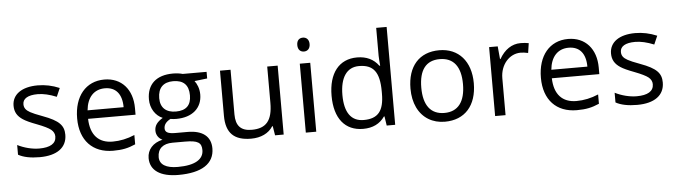

<svg xmlns="http://www.w3.org/2000/svg" viewBox="-56 -1003 5227 1485"><g transform="rotate(-5 2558.0 -260.0)"><path d="M431.2 -146C431.2 -216.8 396 -257.8 269 -304.2C222.7 -321.3 191.4 -334.5 175.3 -343.8C142.6 -361.8 128.9 -380.4 128.9 -409.2C128.9 -451.7 168.5 -477.1 245.1 -477.1C288.6 -477.1 337.4 -465.8 391.1 -443.8L419.9 -509.8C364.7 -533.2 308.6 -544.9 251 -544.9C127.4 -544.9 51.8 -491.2 51.8 -403.8C51.8 -355 72.3 -321.3 114.3 -293.9C135.3 -279.8 170.4 -263.7 220.2 -245.1C272.5 -225.1 308.1 -207.5 326.2 -192.9C344.2 -177.7 353 -160.2 353 -139.2C353 -84 305.7 -57.1 221.2 -57.1C166.5 -57.1 104.5 -73.2 53.2 -99.1V-23.9C92.8 -1.5 148.4 9.8 219.2 9.8C353.5 9.8 431.2 -46.4 431.2 -146Z M789.1 9.8C861.3 9.8 905.8 0 962.9 -24.9V-97.2C906.7 -73.2 849.6 -61 792 -61C682.6 -61 620.6 -127.4 617.2 -252.9H985.8V-304.2C985.8 -448.7 902.3 -544.9 768.1 -544.9C625 -544.9 533.2 -435.5 533.2 -263.2C533.2 -91.8 630.9 9.8 789.1 9.8ZM767.1 -477.1C851.6 -477.1 898.9 -420.9 898.9 -318.8H619.1C628.4 -418 681.2 -477.1 767.1 -477.1Z M1377 -535.2C1354.5 -541.5 1329.1 -544.9 1301.3 -544.9C1172.4 -544.9 1099.1 -479 1099.1 -361.8C1099.1 -291.5 1137.7 -232.9 1192.9 -210C1147.9 -182.6 1127.9 -155.3 1127.9 -116.2C1127.9 -81.5 1148.9 -54.2 1176.3 -42C1100.6 -24.9 1057.1 25.9 1057.1 90.8C1057.1 186 1135.7 240.2 1275.9 240.2C1458 240.2 1555.2 176.8 1555.2 58.1C1555.2 -35.2 1490.7 -85 1375 -85H1280.3C1221.7 -85 1200.2 -98.6 1200.2 -127.9C1200.2 -155.8 1217.3 -178.7 1252 -196.8C1266.1 -194.3 1280.8 -192.9 1296.9 -192.9C1421.9 -192.9 1498 -260.3 1498 -365.2C1498 -411.6 1481 -449.2 1462.9 -472.2L1562 -483.9V-535.2ZM1179.2 -363.8C1179.2 -444.3 1221.7 -485.8 1297.9 -485.8C1377.9 -485.8 1418 -445.8 1418 -365.2C1418 -288.6 1378.4 -250 1299.3 -250C1223.6 -250 1179.2 -289.1 1179.2 -363.8ZM1135.3 89.8C1135.3 23.9 1178.2 -12.2 1252 -12.2H1349.1C1448.2 -12.2 1477.1 6.8 1477.1 64.9C1477.1 134.8 1413.1 178.2 1276.9 178.2C1185.5 178.2 1135.3 147.9 1135.3 89.8Z M1666 -535.2V-185.1C1666 -48.8 1730.5 9.8 1860.8 9.8C1936.5 9.8 1997.6 -19 2030.8 -71.8H2035.2L2046.9 0H2113.8V-535.2H2032.7V-253.9C2032.7 -115.2 1982.9 -58.1 1871.1 -58.1C1786.6 -58.1 1748 -100.6 1748 -188V-535.2Z M2278.8 -680.2C2278.8 -643.6 2299.3 -626 2326.7 -626C2352.5 -626 2374.5 -643.6 2374.5 -680.2C2374.5 -716.8 2352.5 -733.9 2326.7 -733.9C2299.3 -733.9 2278.8 -717.3 2278.8 -680.2ZM2366.7 -535.2H2285.6V0H2366.7Z M2913.6 0H2979.5V-759.8H2898.4V-542L2900.4 -504.4L2903.8 -465.8H2897.5C2858.9 -518.6 2803.2 -544.9 2730.5 -544.9C2591.3 -544.9 2508.8 -442.4 2508.8 -266.1C2508.8 -89.8 2590.3 9.8 2730.5 9.8C2805.2 9.8 2860.8 -17.6 2898.4 -71.8H2902.8ZM2740.7 -58.1C2643.6 -58.1 2592.8 -128.4 2592.8 -265.1C2592.8 -399.9 2644.5 -477.1 2739.7 -477.1C2850.6 -477.1 2898.4 -418 2898.4 -266.1V-249C2898.4 -114.7 2851.6 -58.1 2740.7 -58.1Z M3613.3 -268.1C3613.3 -438 3518.6 -544.9 3368.7 -544.9C3213.9 -544.9 3121.6 -442.4 3121.6 -268.1C3121.6 -211.9 3131.8 -162.6 3151.9 -120.6C3192.4 -36.6 3269.5 9.8 3365.2 9.8C3520 9.8 3613.3 -93.8 3613.3 -268.1ZM3205.6 -268.1C3205.6 -406.2 3260.3 -476.1 3366.2 -476.1C3473.6 -476.1 3529.3 -404.3 3529.3 -268.1C3529.3 -130.9 3473.1 -58.1 3367.2 -58.1C3261.2 -58.1 3205.6 -131.3 3205.6 -268.1Z M3999.5 -544.9C3932.6 -544.9 3875 -505.9 3835.4 -436H3831.5L3822.3 -535.2H3755.4V0H3836.4V-287.1C3836.4 -392.1 3907.2 -471.2 3993.7 -471.2C4010.7 -471.2 4030.3 -468.8 4052.2 -463.9L4063.5 -539.1C4044.4 -543 4023.4 -544.9 3999.5 -544.9Z M4389.6 9.8C4461.9 9.8 4506.3 0 4563.5 -24.9V-97.2C4507.3 -73.2 4450.2 -61 4392.6 -61C4283.2 -61 4221.2 -127.4 4217.8 -252.9H4586.4V-304.2C4586.4 -448.7 4502.9 -544.9 4368.7 -544.9C4225.6 -544.9 4133.8 -435.5 4133.8 -263.2C4133.8 -91.8 4231.4 9.8 4389.6 9.8ZM4367.7 -477.1C4452.1 -477.1 4499.5 -420.9 4499.5 -318.8H4219.7C4229 -418 4281.7 -477.1 4367.7 -477.1Z M5069.8 -146C5069.8 -216.8 5034.7 -257.8 4907.7 -304.2C4861.3 -321.3 4830.1 -334.5 4814 -343.8C4781.2 -361.8 4767.6 -380.4 4767.6 -409.2C4767.6 -451.7 4807.1 -477.1 4883.8 -477.1C4927.2 -477.1 4976.1 -465.8 5029.8 -443.8L5058.6 -509.8C5003.4 -533.2 4947.3 -544.9 4889.6 -544.9C4766.1 -544.9 4690.4 -491.2 4690.4 -403.8C4690.4 -355 4710.9 -321.3 4752.9 -293.9C4773.9 -279.8 4809.1 -263.7 4858.9 -245.1C4911.1 -225.1 4946.8 -207.5 4964.8 -192.9C4982.9 -177.7 4991.7 -160.2 4991.7 -139.2C4991.7 -84 4944.3 -57.1 4859.9 -57.1C4805.2 -57.1 4743.2 -73.2 4691.9 -99.1V-23.9C4731.4 -1.5 4787.1 9.8 4857.9 9.8C4992.2 9.8 5069.8 -46.4 5069.8 -146Z"/></g></svg>

Font: Open Sans
Style: Regular
Weight: 400
Foundry: Ascender Corporation
Version: Version 1.100;PS 001.100;hotconv 1.0.88;makeotf.lib2.5.64775